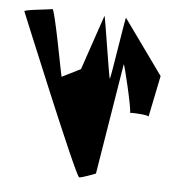

<svg xmlns="http://www.w3.org/2000/svg" viewBox="-45 -610 657 656"><g transform="rotate(5 283.5 -282.5)"><path d="M14 -549C14 -549 239 0 250 0C261 0 306 -18 306 -18L368 -398C370 -403 407 -247 404 -235C414 -236 470 -233 468 -227L497 -369L362 -557C360 -562 328 -345 325 -345C322 -345 290 -562 288 -557L224 -369L160 -337C158 -342 117 -567 109 -565C101 -562 12 -555 14 -549ZM404 -235C404 -234 403 -234 403 -234C402 -234 402 -235 404 -235Z"/></g></svg>

Font: Ampere
Style: SCUltCnd
Weight: 400
Version: Version 1